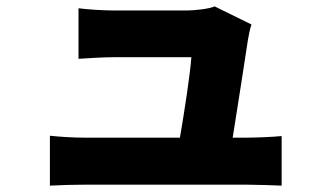

<svg xmlns="http://www.w3.org/2000/svg" viewBox="-20 -554 1040 604"><path d="M712 -121C727 -216 752 -374 760 -429C762 -441 766 -462 771 -477L655 -534C640 -526 590 -521 567 -521H337C310 -521 255 -524 227 -528V-369C258 -371 305 -374 338 -374H582C578 -319 560 -202 546 -121H244C207 -121 165 -124 137 -127V30C179 28 206 27 244 27H759C788 27 844 29 866 30V-126C837 -123 784 -121 757 -121Z"/></svg>

Font: Noto Sans Korean Black
Style: Bold
Weight: 900
Designer: Ryoko NISHIZUKA (kana & ideographs); Paul D. Hunt (Latin, Greek & Cyrillic); Wenlong ZHANG (bopomofo); Sandoll Communica
Foundry: Adobe Systems Incorporated
Version: Version 1.000;PS 1;hotconv 1.0.78;makeotf.lib2.5.61930